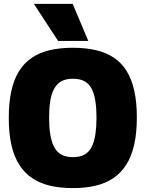

<svg xmlns="http://www.w3.org/2000/svg" viewBox="-20 -955 746 985"><path d="M354 -149Q378 -149 397.5 -155Q417 -161 431.5 -175.5Q446 -190 455.5 -213Q465 -236 470 -270.5Q475 -305 475 -351Q475 -397 470 -431Q465 -465 455.5 -488Q446 -511 431.5 -525Q417 -539 397.5 -545Q378 -551 354 -551Q330 -551 311 -545Q292 -539 277.5 -525.5Q263 -512 252.5 -489Q242 -466 237 -431.5Q232 -397 232 -350Q232 -302 237.5 -268Q243 -234 253 -211Q263 -188 277.5 -174.5Q292 -161 311 -155Q330 -149 354 -149ZM354 10Q290 10 238 -2Q186 -14 146 -40.5Q106 -67 79 -109.5Q52 -152 38.5 -211.5Q25 -271 25 -350Q25 -428 38 -487.5Q51 -547 77 -589Q103 -631 142.5 -658Q182 -685 234.5 -697.5Q287 -710 354 -710Q420 -710 473 -697.5Q526 -685 565 -658.5Q604 -632 630 -590Q656 -548 669 -489Q682 -430 682 -353Q682 -273 668.5 -213Q655 -153 628 -110.5Q601 -68 562 -41.5Q523 -15 471 -2.5Q419 10 354 10ZM278 -745 154 -935H353L433 -745Z"/></svg>

Font: Georama ExtraBold
Style: Regular
Weight: 800
Designer: Jean-Baptiste Levee
Foundry: Production Type
Version: Version 1.001